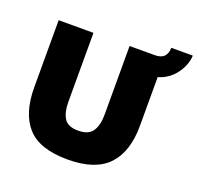

<svg xmlns="http://www.w3.org/2000/svg" viewBox="-137 -940 1130 1099"><g transform="rotate(20 427.5 -390.0)"><path d="M64 -720H276V-300Q276 -237 298.5 -200.5Q321 -164 384 -164Q447 -164 471.5 -200.5Q496 -237 496 -300V-720H708V-312Q708 -153 630 -70.5Q552 12 384 12Q213 12 138.5 -70.5Q64 -153 64 -312ZM650 -601 648 -720Q687 -720 705 -738Q723 -756 724 -792H855Q854 -762 840.5 -729Q827 -696 801.5 -666.5Q776 -637 738.5 -619Q701 -601 650 -601Z"/></g></svg>

Font: Kufam Black
Style: Regular
Weight: 900
Designer: Wael Morcos, Artur Schmal
Foundry: Original Type
Version: Version 1.301; ttfautohint (v1.8.3)